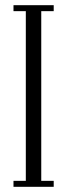

<svg xmlns="http://www.w3.org/2000/svg" viewBox="-20 -720 259 740"><path d="M32 0V-23H79.5V-677H32V-700H187V-677H139V-23H187V0Z"/></svg>

Font: Imbue 48pt Light
Style: Regular
Weight: 300
Designer: Tyler Finck
Foundry: Etcetera Type Company
Version: Version 1.102